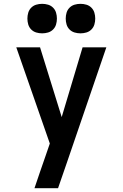

<svg xmlns="http://www.w3.org/2000/svg" viewBox="-20 -982 640 1002"><path d="M160 0Q174 -42 188.5 -84Q203 -126 218 -169L240 -233L65 -735H189L302 -371L411 -735H535L330 -136L283 0ZM400 -808Q384 -808 369 -812.5Q354 -817 343 -828Q332 -839 327.5 -854Q323 -869 323 -885Q323 -901 327.5 -916Q332 -931 343 -942Q354 -953 369 -957.5Q384 -962 400 -962Q416 -962 431 -957.5Q446 -953 457 -942Q468 -931 472.5 -916Q477 -901 477 -885Q477 -869 472.5 -854Q468 -839 457 -828Q446 -817 431 -812.5Q416 -808 400 -808ZM200 -808Q184 -808 169 -812.5Q154 -817 143 -828Q132 -839 127.5 -854Q123 -869 123 -885Q123 -901 127.5 -916Q132 -931 143 -942Q154 -953 169 -957.5Q184 -962 200 -962Q216 -962 231 -957.5Q246 -953 257 -942Q268 -931 272.5 -916Q277 -901 277 -885Q277 -869 272.5 -854Q268 -839 257 -828Q246 -817 231 -812.5Q216 -808 200 -808Z"/></svg>

Font: Iosevka Custom Extended
Style: Bold
Weight: 700
Width: 7
Monospace: yes
Designer: Belleve Invis
Foundry: Belleve Invis
Version: Version 11.2.4; ttfautohint (v1.8.4)